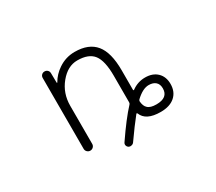

<svg xmlns="http://www.w3.org/2000/svg" viewBox="-117 -791 1234 1098"><g transform="rotate(-30 500.0 -242.5)"><path d="M646.5 -135.7Q641.6 -130.9 641.6 -124Q644.5 -91.8 660.2 -78.1Q676.8 -61.5 716.8 -61.5Q793.9 -61.5 793.9 -123Q793.9 -150.4 777.8 -165Q761.7 -179.7 732.4 -179.7Q693.4 -179.7 646.5 -135.7ZM285.2 -49.8Q285.2 -38.1 276.9 -29.8Q268.6 -21.5 256.8 -21.5Q245.1 -21.5 236.8 -29.8Q228.5 -38.1 228.5 -49.8V-517.6Q228.5 -529.3 236.3 -537.1Q244.1 -544.9 255.9 -544.9Q267.6 -544.9 275.4 -537.1Q283.2 -529.3 283.2 -517.6L284.2 -454.1Q284.2 -453.1 285.6 -452.6Q287.1 -452.1 288.1 -454.1Q311.5 -495.1 352.5 -522.5Q401.4 -555.7 460.9 -555.7Q552.7 -555.7 597.2 -501.5Q641.6 -447.3 641.6 -330.1V-201.2Q641.6 -198.2 643.6 -197.3Q645.5 -196.3 647.5 -198.2Q687.5 -227.5 736.3 -227.5Q786.1 -227.5 815.4 -199.2Q844.7 -170.9 844.7 -123Q844.7 -71.3 811 -41.5Q777.3 -11.7 716.8 -11.7Q619.1 -11.7 596.7 -71.3Q595.7 -73.2 593.8 -73.7Q591.8 -74.2 589.8 -72.3Q548.8 -21.5 491.2 60.5Q485.4 68.4 475.6 70.3Q472.7 71.3 469.7 71.3Q462.9 71.3 457 68.4Q448.2 62.5 445.8 53.2Q443.4 43.9 449.2 35.2Q526.4 -78.1 582 -137.7Q586.9 -142.6 586.9 -150.4V-326.2Q586.9 -423.8 555.7 -464.8Q524.4 -505.9 449.2 -505.9Q385.7 -505.9 335.4 -444.8Q285.2 -383.8 285.2 -300.8Z"/></g></svg>

Font: Rounded-X Mgen+ 1m light
Style: Regular
Weight: 200
Designer: [Source Han Sans]
Ryoko NISHIZUKA  (kana & ideographs); Paul D. Hunt (Latin, Greek & Cyrillic); Wenlong ZHANG  (bopomofo
Version: Version 1.059.20150602